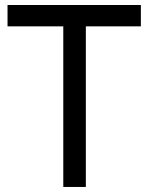

<svg xmlns="http://www.w3.org/2000/svg" viewBox="-20 -740 587 760"><path d="M319.8 0H230.5V-635.7H9.8V-720.2H537.6V-635.7H319.8Z"/></svg>

Font: Vela Sans Med
Style: Regular
Weight: 500
Designer: Principal design: Mikhail Sharanda - project Manrope.
Design modification: Ravid Balaliev
Foundry: Mikhail Sharanda
Version: Version 1.001